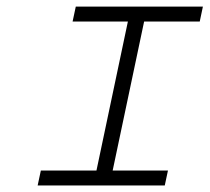

<svg xmlns="http://www.w3.org/2000/svg" viewBox="-20 -570 644 590"><path d="M212.9 -549.8H603.5L593.8 -503.9H422.9L326.2 -45.9H496.1L486.3 0H95.7L105.5 -45.9H276.4L373 -503.9H203.1Z"/></svg>

Font: Thabit-Oblique
Style: Oblique
Weight: 500
Designer: Regenerated by Nadim Shaikli
Foundry: MAK Alagha
Version: 0.01